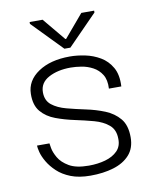

<svg xmlns="http://www.w3.org/2000/svg" viewBox="-70 -614 535 677"><g transform="rotate(-10 198.0 -275.5)"><path d="M200.2 10Q159 10 129.8 -1.5Q100.7 -13 81.8 -30.9Q62.8 -48.8 51.7 -67.9Q40.5 -87 36.3 -103.2Q32.2 -119.3 32.2 -127.2H76.8Q76.8 -126.2 79.4 -110.5Q82 -94.8 93.3 -75.1Q104.7 -55.3 129.8 -40.6Q155 -25.8 200.3 -25.8Q232.5 -25.8 259.7 -33.5Q286.8 -41.2 303.2 -57.8Q319.5 -74.3 318.7 -100.8Q318.7 -133.3 298.3 -150.7Q278 -168 246 -176.8Q214 -185.5 178.9 -192.9Q143.8 -200.3 112.2 -212.1Q80.7 -223.8 61.2 -246.8Q41.7 -269.7 42.5 -310.3Q43.3 -357.7 87.1 -387.1Q130.8 -416.5 200.3 -416.5Q226.2 -416.5 254.8 -410.6Q283.5 -404.7 308.4 -390Q333.3 -375.3 348.4 -349Q363.5 -322.7 361.2 -281H316.8Q318.5 -312.2 306.7 -331.2Q294.8 -350.2 275.6 -360.4Q256.3 -370.7 235.1 -374.1Q213.8 -377.5 196.5 -377.5Q150 -377.5 117.7 -360.1Q85.3 -342.7 85.3 -308.5Q85.3 -278.8 105.3 -262.9Q125.3 -247 157 -238.6Q188.7 -230.2 223.9 -222.8Q259.2 -215.5 290.8 -202.7Q322.5 -189.8 342.5 -165.9Q362.5 -142 362.5 -99.2Q362.5 -60.2 341 -36.2Q319.5 -12.2 282.8 -1.1Q246.2 10 200.2 10ZM186.7 -446.8 82.2 -554.2V-560.8H128.7L196 -479.8H198.7L267.3 -560.8H313.2V-554.2L208 -446.8Z"/></g></svg>

Font: Darker Grotesque Light
Style: Regular
Weight: 300
Designer: Gabriel Lam
Foundry: TypeRant
Version: Version 1.000;gftools[0.9.28]